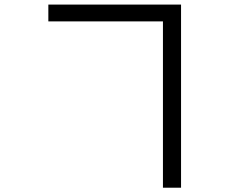

<svg xmlns="http://www.w3.org/2000/svg" viewBox="-20 -790 1040 859"><path d="M709 -694.3H196.3V-769.5H790V49.8H709Z"/></svg>

Font: GenYoGothic TW TTF Regular
Style: Regular
Weight: 400
Version: Version 1.300